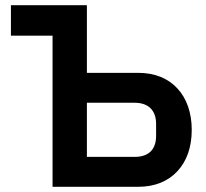

<svg xmlns="http://www.w3.org/2000/svg" viewBox="-20 -718 793 738"><path d="M182 -581H22V-698H314V-438H511C575 -438 626 -417 662 -378C698 -339 717 -284 717 -219C717 -152 698 -99 662 -60C626 -21 575 0 511 0H182ZM498 -115C549 -115 580 -141 580 -196V-242C580 -295 549 -323 498 -323H314V-115Z"/></svg>

Font: Plexus Sans SemiBold
Style: Regular
Weight: 600
Version: Version 2.001;PS 002.001;hotconv 1.0.70;makeotf.lib2.5.58329